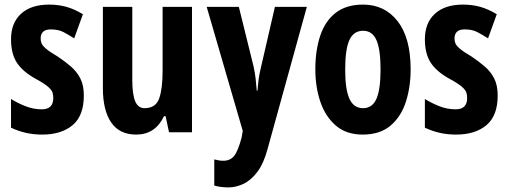

<svg xmlns="http://www.w3.org/2000/svg" viewBox="-20 -576 2211 836"><path d="M345 -160Q345 -72 296 -31Q247 10 164 10Q126 10 93 2.5Q60 -5 28 -20V-145Q55 -128 90 -114Q125 -100 162 -100Q212 -100 212 -149Q212 -161 209 -172Q206 -183 190 -197.5Q174 -212 135 -233Q79 -264 53.5 -303Q28 -342 28 -405Q28 -476 71.5 -516Q115 -556 194 -556Q233 -556 268 -546.5Q303 -537 341 -514L303 -409Q278 -425 256 -436.5Q234 -448 201 -448Q157 -448 157 -408Q157 -396 161.5 -386Q166 -376 181.5 -363Q197 -350 231 -330Q261 -310 287.5 -287.5Q314 -265 329.5 -235Q345 -205 345 -160Z M816 -546V0H716L701 -70H694Q656 10 573 10Q500 10 464 -43Q428 -96 428 -191V-546H556V-228Q556 -166 568.5 -135.5Q581 -105 609 -105Q658 -105 673 -147Q688 -189 688 -268V-546Z M880 -546H1020L1084 -287Q1090 -260 1093 -234Q1096 -208 1098 -181H1101Q1103 -207 1106 -230Q1109 -253 1117 -286L1177 -546H1316L1145 73Q1128 136 1100.5 172.5Q1073 209 1040 224.5Q1007 240 975 240Q958 240 942.5 238Q927 236 913 232V118Q934 124 952 124Q982 124 999 103.5Q1016 83 1032 23L1037 -6Z M1768 -274Q1768 -198 1747.5 -133.5Q1727 -69 1681 -29.5Q1635 10 1559 10Q1488 10 1442.5 -29Q1397 -68 1375 -132.5Q1353 -197 1353 -274Q1353 -357 1374.5 -421Q1396 -485 1442 -520.5Q1488 -556 1561 -556Q1655 -556 1711.5 -483.5Q1768 -411 1768 -274ZM1483 -273Q1483 -187 1501.5 -146Q1520 -105 1561 -105Q1601 -105 1619 -145.5Q1637 -186 1637 -274Q1637 -361 1619 -401.5Q1601 -442 1561 -442Q1520 -442 1501.5 -402Q1483 -362 1483 -273Z M2147 -160Q2147 -72 2098 -31Q2049 10 1966 10Q1928 10 1895 2.5Q1862 -5 1830 -20V-145Q1857 -128 1892 -114Q1927 -100 1964 -100Q2014 -100 2014 -149Q2014 -161 2011 -172Q2008 -183 1992 -197.5Q1976 -212 1937 -233Q1881 -264 1855.5 -303Q1830 -342 1830 -405Q1830 -476 1873.5 -516Q1917 -556 1996 -556Q2035 -556 2070 -546.5Q2105 -537 2143 -514L2105 -409Q2080 -425 2058 -436.5Q2036 -448 2003 -448Q1959 -448 1959 -408Q1959 -396 1963.5 -386Q1968 -376 1983.5 -363Q1999 -350 2033 -330Q2063 -310 2089.5 -287.5Q2116 -265 2131.5 -235Q2147 -205 2147 -160Z"/></svg>

Font: Noto Sans Telugu ExtraCondensed
Style: Bold
Weight: 700
Width: 2
Designer: Jelle Bosma - Monotype Design Team
Foundry: Monotype Imaging Inc.
Version: Version 2.005; ttfautohint (v1.8.4.7-5d5b)